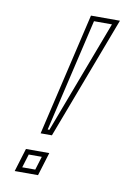

<svg xmlns="http://www.w3.org/2000/svg" viewBox="-78 -718 540 770"><g transform="rotate(10 192.0 -333.5)"><path d="M112.6 -167H158.6L347.5 -667H229.5ZM36.5 0H131.5L160.6 -95H65.6ZM137.8 -187 245.3 -647H318.5L144.8 -187ZM63.6 -20 80.4 -75H133.6L116.7 -20Z"/></g></svg>

Font: Din Kursivschrift
Style: EngGhost
Weight: 400
Version: Version 1.089